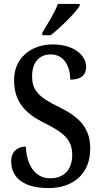

<svg xmlns="http://www.w3.org/2000/svg" viewBox="-20 -951 518 981"><path d="M196 -784V-771H239C290 -811 366 -886 387 -921V-931H276C259 -886 224 -830 196 -784ZM228 10C355 10 441 -64 441 -191C441 -296 388 -352 280 -405C174 -456 144 -492 144 -562C144 -631 179 -673 240 -673C308 -673 339 -610 339 -544C393 -544 420 -566 420 -610C420 -666 361 -724 249 -724C138 -724 52 -654 52 -543C52 -436 101 -375 208 -322C304 -274 349 -238 349 -160C349 -85 308 -40 236 -40C162 -40 116 -104 112 -202C68 -202 37 -175 37 -128C37 -50 92 10 228 10Z"/></svg>

Font: Noto Serif Myanmar Condensed Medium
Style: Regular
Weight: 500
Width: 3
Designer: Ben Mitchell and the Monotype Design Team
Foundry: Monotype Imaging Inc.
Version: Version 2.106